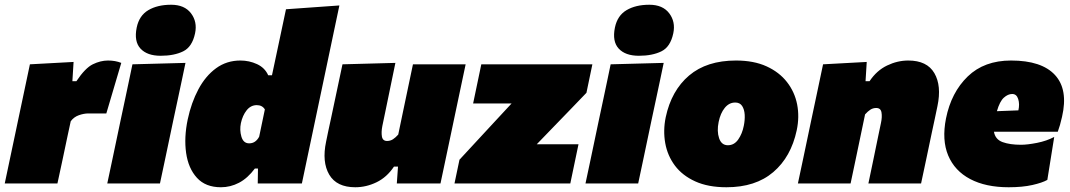

<svg xmlns="http://www.w3.org/2000/svg" viewBox="-38 -773 4510 809"><path d="M-18 0Q-7 -51.5 3.2 -100.5Q13.5 -149.5 27 -213L37.5 -263Q50 -322.5 62.5 -381.2Q75 -440 88 -502L272 -512L267 -431H284Q321 -486.5 353.2 -502.2Q385.5 -518 417 -518Q448 -518 473 -508L410 -295H334Q315.5 -295 294.2 -287.5Q273 -280 260 -262L246.5 -199.5Q235.5 -146.5 225.5 -99.8Q215.5 -53 204 0Z M414 0Q425 -52 435.5 -101.2Q446 -150.5 459 -213L469.5 -263Q481.5 -318.5 490 -359.2Q498.5 -400 505.8 -434Q513 -468 520 -502L743.5 -508Q736 -472.5 728.8 -437.8Q721.5 -403 712.5 -361.2Q703.5 -319.5 691.5 -263L681 -213Q668 -151 657.5 -101.2Q647 -51.5 636 0ZM639 -538Q582 -538 554 -568.2Q526 -598.5 538 -657Q548.5 -707.5 587 -730.2Q625.5 -753 683 -753Q739.5 -753 766.8 -717Q794 -681 784 -633Q772 -575.5 734 -556.8Q696 -538 639 -538Z M893 16Q828 16 791.8 -23.8Q755.5 -63.5 746.2 -128.8Q737 -194 753 -270Q768 -340.5 798 -396.8Q828 -453 872.5 -485.5Q917 -518 975 -518Q1012 -518 1045 -502.8Q1078 -487.5 1092 -456H1108L1116 -493.5Q1128.5 -552 1141 -611.2Q1153.5 -670.5 1167 -734L1392 -750Q1380 -693 1366.5 -629Q1353 -565 1338 -493.5L1279 -213.5Q1265.5 -149.5 1255.2 -100.8Q1245 -52 1234 0H1048L1049 -63H1036Q1005.5 -22 969.2 -3Q933 16 893 16ZM1012 -169Q1039 -169 1054 -197L1078 -312Q1067 -330 1044 -330Q1018.5 -330 1001.2 -308.2Q984 -286.5 977 -254Q971 -225 979.2 -197Q987.5 -169 1012 -169Z M1459 16Q1380.5 16 1349.2 -37.2Q1318 -90.5 1336 -176Q1340.5 -198 1345.2 -220.8Q1350 -243.5 1356.5 -273Q1372.5 -347.5 1383.2 -399Q1394 -450.5 1405 -502L1628 -508Q1617.5 -457 1607 -406.2Q1596.5 -355.5 1585.5 -302L1573 -242Q1568 -216.5 1571.2 -197.8Q1574.5 -179 1593 -179Q1606.5 -179 1617.8 -186.2Q1629 -193.5 1640 -206L1660 -302Q1671.5 -355.5 1681.2 -403Q1691 -450.5 1702 -502H1924Q1913 -450.5 1902.2 -399Q1891.5 -347.5 1875.5 -272.5L1863 -213Q1850 -151 1839.5 -101.5Q1829 -52 1818 0H1634L1639 -71H1622Q1592 -26 1548.5 -5Q1505 16 1459 16Z M1877 0 1898 -100Q1936.5 -141.5 1972.2 -180.2Q2008 -219 2040.5 -254L2117.5 -337H1955.5L1990 -502H2458L2433 -382Q2405 -353 2367.8 -314.2Q2330.5 -275.5 2295 -239L2223.5 -165H2399.5L2365 0Z M2429 0Q2440 -52 2450.5 -101.2Q2461 -150.5 2474 -213L2484.5 -263Q2496.5 -318.5 2505 -359.2Q2513.5 -400 2520.8 -434Q2528 -468 2535 -502L2758.5 -508Q2751 -472.5 2743.8 -437.8Q2736.5 -403 2727.5 -361.2Q2718.5 -319.5 2706.5 -263L2696 -213Q2683 -151 2672.5 -101.2Q2662 -51.5 2651 0ZM2654 -538Q2597 -538 2569 -568.2Q2541 -598.5 2553 -657Q2563.5 -707.5 2602 -730.2Q2640.5 -753 2698 -753Q2754.5 -753 2781.8 -717Q2809 -681 2799 -633Q2787 -575.5 2749 -556.8Q2711 -538 2654 -538Z M3023 16Q2945.5 16 2891.2 -8.8Q2837 -33.5 2805.8 -75.2Q2774.5 -117 2765 -170Q2755.5 -223 2767 -279Q2791 -391.5 2865.5 -454.8Q2940 -518 3063 -518Q3138 -518 3191.8 -493.5Q3245.5 -469 3278 -427.2Q3310.5 -385.5 3320.8 -333Q3331 -280.5 3319 -224Q3295 -111.5 3220.2 -47.8Q3145.5 16 3023 16ZM3029 -161Q3055.5 -161 3072.5 -185.2Q3089.5 -209.5 3096 -243Q3101 -267 3099.8 -289.5Q3098.5 -312 3089 -326.5Q3079.5 -341 3060 -341Q3034 -341 3015.8 -318.5Q2997.5 -296 2990 -259Q2982 -220 2992 -190.5Q3002 -161 3029 -161Z M3324 0Q3335 -52 3345.5 -101.2Q3356 -150.5 3369 -213L3379.5 -263Q3392 -322 3404.5 -381Q3417 -440 3430 -502L3614 -512L3609 -431H3626Q3656 -476 3699.8 -497Q3743.5 -518 3789 -518Q3868 -518 3899 -464.8Q3930 -411.5 3912 -326Q3907.5 -304.5 3901 -273.5Q3894.5 -242.5 3888 -213Q3875 -150 3864.5 -101Q3854 -52 3843 0H3621Q3632 -52 3641.8 -99.5Q3651.5 -147 3662.5 -200L3674 -255Q3679.5 -280.5 3676.2 -299.2Q3673 -318 3654 -318Q3640.5 -318 3629.5 -311Q3618.5 -304 3607 -291L3588 -200Q3577 -147 3567 -99.5Q3557 -52 3546 0Z M4212 16Q4115.5 16 4050 -18.5Q3984.5 -53 3957.2 -118Q3930 -183 3948 -274Q3970 -383.5 4039.5 -450.8Q4109 -518 4222 -518Q4351 -518 4407.2 -457Q4463.5 -396 4437 -281Q4428.5 -243 4419 -218H4150Q4155.5 -185.5 4186.5 -174.2Q4217.5 -163 4264 -163Q4291 -163 4331.5 -171Q4372 -179 4404 -196L4375 -15Q4354 -3 4312 6.5Q4270 16 4212 16ZM4227 -377Q4209 -377 4191.8 -361.5Q4174.5 -346 4162.5 -304.5L4253 -308Q4259 -334.5 4252.2 -355.8Q4245.5 -377 4227 -377Z"/></svg>

Font: Commissioner Black
Style: Italic
Weight: 900
Italic angle: -12°
Designer: Kostas Bartsokas
Foundry: Kostas Bartsokas
Version: Version 1.000; ttfautohint (v1.8.3)